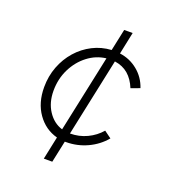

<svg xmlns="http://www.w3.org/2000/svg" viewBox="-132 -708 863 938"><g transform="rotate(20 300.0 -239.5)"><path d="M200 123 225 4Q161 -13 121.5 -69Q82 -125 82 -206Q82 -263 101 -313Q120 -363 154 -401.5Q188 -440 233 -463Q278 -486 330 -489L354 -602H398L374 -487Q427 -480 468 -446.5Q509 -413 526 -362L480 -345Q463 -387 434.5 -411.5Q406 -436 364 -442L278 -36Q325 -36 366 -55.5Q407 -75 435 -108L472 -81Q436 -38 384 -14Q332 10 274 10Q273 10 271.5 10Q270 10 268 10L244 123ZM131 -205Q131 -144 160 -100Q189 -56 235 -42L320 -442Q268 -436 225 -403Q182 -370 156.5 -318.5Q131 -267 131 -205Z"/></g></svg>

Font: Red Hat Mono
Style: Italic
Weight: 300
Italic angle: -12°
Monospace: yes
Designer: Pentagram, MCKL
Foundry: Pentagram, MCKL
Version: Version 1.023